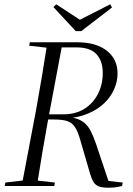

<svg xmlns="http://www.w3.org/2000/svg" viewBox="-20 -867 622 895"><path d="M2 0 5 -16 105 -28H130L236 -16L233 0ZM81 0 149 -359Q163 -436 176 -514.5Q189 -593 201 -670H272L204 -308Q190 -231 177 -154Q164 -77 152 0ZM116 -654 119 -670H247V-642H221ZM486 8Q457 8 441 2Q425 -4 416 -18.5Q407 -33 400 -57L354 -215Q343 -254 329.5 -274.5Q316 -295 293.5 -302.5Q271 -310 232 -310H160L165 -334H274Q332 -334 373 -359.5Q414 -385 436.5 -429Q459 -473 459 -527Q459 -583 429.5 -614.5Q400 -646 338 -646H218L223 -670H339Q428 -670 478 -630.5Q528 -591 528 -525Q528 -488 512.5 -452Q497 -416 466.5 -386.5Q436 -357 391.5 -338Q347 -319 290 -315V-323Q320 -320 341 -312.5Q362 -305 377.5 -290.5Q393 -276 404.5 -253Q416 -230 427 -198L488 -16L455 -27L552 -16L549 0Q540 2 531 4Q522 6 511.5 7Q501 8 486 8ZM242 -847 369 -764H331L494 -847L502 -832L359 -722H333L229 -834Z"/></svg>

Font: Source Serif 4 60pt
Style: Italic
Weight: 400
Italic angle: -12°
Version: Version 4.004;hotconv 1.0.116;makeotfexe 2.5.65601